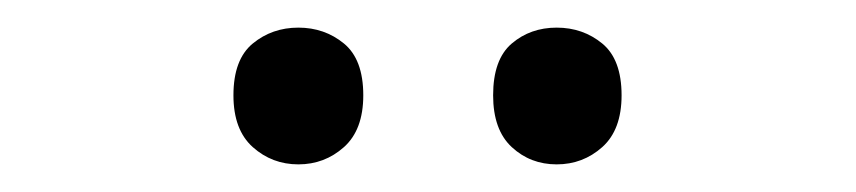

<svg xmlns="http://www.w3.org/2000/svg" viewBox="-20 -750 620 139"><path d="M149 -681Q149 -707 163 -718.5Q177 -730 196 -730Q215 -730 229 -718.5Q243 -707 243 -681Q243 -656 229 -643.5Q215 -631 196 -631Q177 -631 163 -643.5Q149 -656 149 -681ZM337 -681Q337 -707 350.5 -718.5Q364 -730 383 -730Q402 -730 416 -718.5Q430 -707 430 -681Q430 -656 416 -643.5Q402 -631 383 -631Q364 -631 350.5 -643.5Q337 -656 337 -681Z"/></svg>

Font: Noto Sans Devanagari
Style: Regular
Weight: 400
Designer: Jelle Bosma - Monotype Design Team
Foundry: Monotype Imaging Inc.
Version: Version 2.003